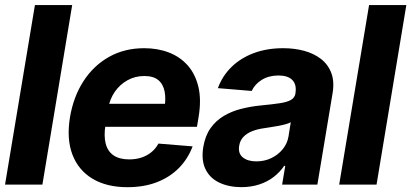

<svg xmlns="http://www.w3.org/2000/svg" viewBox="-22 -748 1666 778"><path d="M270.5 -727.5 149.8 0H-1.6L119.5 -727.5Z M494.3 10.5Q409.9 10.5 352.6 -24Q295.4 -58.5 271.3 -122Q247.3 -185.4 261.5 -272.5Q275.5 -356.2 316.3 -419.2Q357 -482.2 419.8 -517.5Q482.6 -552.7 562.2 -552.7Q617 -552.7 662.3 -535.3Q707.5 -517.9 738.5 -483.1Q769.4 -448.2 781.9 -396.2Q794.3 -344.1 782.8 -274.4L776.1 -234.2H315.3L330.8 -327.5H718.5L643.7 -304.3Q650.9 -346.1 645.2 -376.4Q639.5 -406.7 619.5 -423.4Q599.6 -440 562.9 -440Q525.4 -440 494.4 -422.7Q463.4 -405.4 442.9 -375.6Q422.5 -345.9 416.1 -307.8L405.4 -241.8Q398.3 -197.7 406.2 -166.4Q414 -135.2 437.8 -118.7Q461.6 -102.1 501.9 -102.1Q528.7 -102.1 551.4 -109.6Q574 -117.1 591.5 -131.4Q609 -145.8 620 -166.2L758.5 -154.9Q739.6 -104.5 703 -67.3Q666.4 -30.2 613.9 -9.8Q561.4 10.5 494.3 10.5Z M956.2 10.4Q904.4 10.1 866.4 -8.1Q828.3 -26.3 810.7 -62.5Q793.1 -98.8 801.7 -152.3Q809.4 -198 831.1 -228.7Q852.8 -259.3 884.8 -278.2Q916.7 -297.2 955.1 -306.9Q993.5 -316.7 1034.7 -320.7Q1082.5 -325.3 1112.3 -329.8Q1142 -334.4 1157.1 -343.2Q1172.2 -352 1175.3 -369.3V-371.7Q1180.4 -405.2 1162.8 -423.5Q1145.3 -441.9 1106.7 -442.2Q1066.5 -441.9 1038.5 -424.3Q1010.4 -406.6 997.9 -379.5L860.8 -390.8Q879.1 -440.6 916.5 -477Q953.8 -513.3 1006.9 -533Q1060 -552.7 1125.3 -552.7Q1170.7 -552.7 1210.3 -542.1Q1249.8 -531.4 1278.7 -509.1Q1307.6 -486.7 1320.7 -451.7Q1333.7 -416.7 1325.3 -368.2L1264 0H1121.2L1133.9 -76H1129.6Q1112.2 -50.5 1087.1 -31.1Q1062 -11.7 1029.3 -0.8Q996.7 10.1 956.2 10.4ZM1016.9 -94.1Q1050 -94.1 1077.7 -107.5Q1105.4 -120.9 1123.8 -143.7Q1142.2 -166.5 1147 -194.9L1156.2 -252.7Q1148.9 -248.4 1135.8 -244.8Q1122.8 -241.1 1107 -238.1Q1091.2 -235.1 1075.6 -232.8Q1060.1 -230.6 1047.8 -228.5Q1020.4 -224.7 999 -216.1Q977.5 -207.4 964.1 -193.1Q950.6 -178.8 947.2 -157.4Q942 -126.6 961.8 -110.4Q981.5 -94.1 1016.9 -94.1Z M1624.5 -727.5 1503.8 0H1352.4L1473.5 -727.5Z"/></svg>

Font: Inter Tight
Style: Italic
Weight: 400
Italic angle: -9.39999°
Designer: Rasmus Andersson
Foundry: rsms
Version: Version 3.002